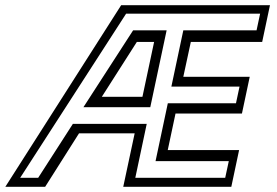

<svg xmlns="http://www.w3.org/2000/svg" viewBox="-80 -720 1066 740"><path d="M-59.5 0 387 -700H960.5L930.5 -558.5H655.5L626.5 -424H882.5L852.5 -282.5H596.5L566.5 -141.5H841.5L811.5 0H395L439 -206H224.5L94 0ZM-2.2 -34.8H67.2L200.8 -242.5H485.5L441.5 -34.8H788L801.8 -99H519.5L566.8 -322H829.5L843.2 -386.2H580.5L626.5 -603H908.8L922.5 -667.2H406ZM241.5 -306.8 433 -603H562.2L499.2 -306.8ZM312.5 -347H469L514 -558.5H447.5Z"/></svg>

Font: Tourney Thin
Style: Italic
Weight: 100
Italic angle: -12°
Designer: Tyler Finck
Foundry: Etcetera Type Co
Version: Version 1.015